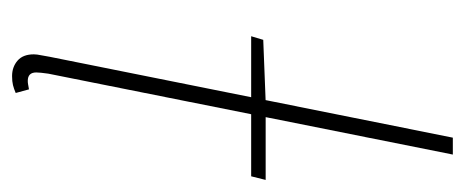

<svg xmlns="http://www.w3.org/2000/svg" viewBox="-246 -516 770 318"><g transform="rotate(90 139.0 -357.0)"><path d="M40 -388 46 -408 148 -412H278L272 -388ZM106 8Q91 8 80.5 -1Q70 -10 70 -28Q70 -33 71.5 -40Q73 -47 74 -54L208 -722H236L102 -52Q101 -45 100.5 -40Q100 -35 100 -32Q100 -18 114 -18Q117 -18 119.5 -18.5Q122 -19 128 -20L134 2Q127 5 121 6.5Q115 8 106 8Z"/></g></svg>

Font: Source Sans 3
Style: Italic
Weight: 200
Italic angle: -11°
Designer: Paul D. Hunt
Foundry: Adobe
Version: Version 3.046;hotconv 1.0.118;makeotfexe 2.5.65603